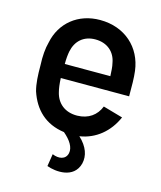

<svg xmlns="http://www.w3.org/2000/svg" viewBox="-106 -596 719 855"><g transform="rotate(15 253.0 -168.5)"><path d="M200 114 191 171C231 186 318 195 338 120C347 83 334 43 294 6C367 -5 425 -53 456 -124L365 -150C348 -107 312 -81 261 -80C203 -79 166 -112 155 -160C151 -175 148 -197 147 -223H462C462 -272 462 -307 458 -339C445 -444 365 -518 250 -518C149 -518 73 -456 54 -362C46 -333 43 -296 45 -255C45 -208 47 -170 56 -137C82 -59 135 -6 223 6C255 33 275 63 269 91C262 122 230 127 200 114ZM148 -288C148 -312 150 -332 153 -347C163 -396 197 -429 252 -429C307 -429 344 -396 352 -347C356 -332 357 -310 358 -288Z"/></g></svg>

Font: Vanilla Cream DemiBold
Style: Regular
Weight: 600
Designer: Jeremy Tribby, Jinavaṁso
Foundry: Tribby Type
Version: Version 1.422;Glyphs 3.1.2 (3151)